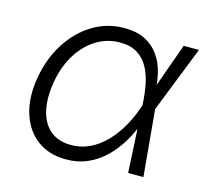

<svg xmlns="http://www.w3.org/2000/svg" viewBox="-86 -648 817 759"><g transform="rotate(15 322.0 -269.0)"><path d="M244.1 11.7Q173.3 11.7 125.7 -24.4Q78.1 -60.5 58.3 -124Q38.6 -187.5 52.2 -269.5Q66.4 -352.5 106.7 -415.5Q147 -478.5 205.8 -514.2Q264.6 -549.8 334.5 -549.8Q385.3 -549.8 419.9 -532Q454.6 -514.2 475.8 -483.9Q497.1 -453.6 506.3 -416.3Q515.6 -378.9 516.1 -339.8H539.1L533.7 -272.9L558.6 0H496.1L481 -282.2Q479 -319.8 471.9 -356.9Q464.8 -394 448.7 -424.1Q432.6 -454.1 404.3 -472.2Q376 -490.2 332 -490.2Q279.8 -490.2 235.4 -462.6Q190.9 -435.1 160.4 -385.3Q129.9 -335.4 118.7 -268.6Q107.9 -202.1 119.6 -152.6Q131.3 -103 164.1 -75.7Q196.8 -48.3 248.5 -48.3Q290.5 -48.3 325.9 -65.7Q361.3 -83 390.1 -112.8Q418.9 -142.6 440.7 -180.2Q462.4 -217.8 476.6 -258.8L578.1 -542.5H640.6L533.2 -270L517.1 -204.1H497.1Q481.4 -161.6 458 -122.8Q434.6 -84 403.3 -53.7Q372.1 -23.4 332.5 -5.9Q293 11.7 244.1 11.7Z"/></g></svg>

Font: Inter 16pt Light
Style: Italic
Weight: 300
Italic angle: -9.3988°
Version: Version 4.001;git-66647c0bb